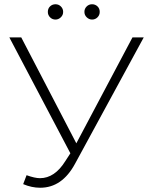

<svg xmlns="http://www.w3.org/2000/svg" viewBox="-20 -876 711 903"><path d="M241 -784Q226 -784 215.5 -794.5Q205 -805 205 -820Q205 -836 215.5 -846Q226 -856 241 -856Q256 -856 266.5 -845.5Q277 -835 277 -820Q277 -805 266 -794.5Q255 -784 241 -784ZM413 -784Q399 -784 388 -794.5Q377 -805 377 -820Q377 -835 387.5 -845.5Q398 -856 413 -856Q428 -856 438.5 -846Q449 -836 449 -820Q449 -805 438.5 -794.5Q428 -784 413 -784ZM603 -700H656L333 -106Q272 7 169 7Q129 7 89 -10L105 -52Q144 -38 168 -38Q237 -38 287 -118L311 -155L24 -700H80L339 -202Z"/></svg>

Font: mBank Light
Style: Regular
Weight: 300
Designer: Julieta Ulanovsky
Foundry: Julieta Ulanovsky
Version: Version 7.200;PS 007.200;hotconv 1.0.88;makeotf.lib2.5.64775